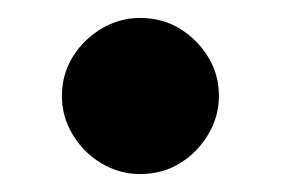

<svg xmlns="http://www.w3.org/2000/svg" viewBox="-20 -187 313 214"><path d="M136 7Q113 7 93 -5Q73 -17 61 -37Q49 -57 49 -80Q49 -104 61 -123.5Q73 -143 93 -155Q113 -167 136 -167Q161 -167 180.5 -155Q200 -143 212 -123.5Q224 -104 224 -80Q224 -57 212 -37Q200 -17 180.5 -5Q161 7 136 7Z"/></svg>

Font: Gabarito Medium
Style: Regular
Weight: 500
Designer: Leandro Assis / Alvaro Franca / Felipe Casaprima
Foundry: Naipe Foundry
Version: Version 1.000